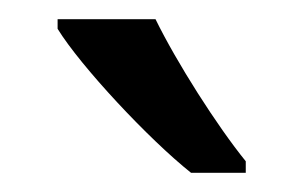

<svg xmlns="http://www.w3.org/2000/svg" viewBox="-20 -786 316 200"><path d="M142 -766H40V-756C64 -717 135 -641 179 -606H236V-618C206 -655 164 -721 142 -766Z"/></svg>

Font: Noto Sans Gurmukhi SemiCondensed
Style: Regular
Weight: 400
Width: 4
Designer: Jelle Bosma - Monotype Design Team
Foundry: Monotype Imaging Inc.
Version: Version 2.004